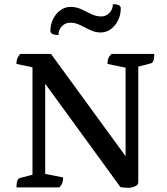

<svg xmlns="http://www.w3.org/2000/svg" viewBox="-20 -900 801 922"><path d="M600 2Q587 2 576 1Q565 0 558 -2L197 -498V-65L283 -48Q283 -33 279.5 -22Q276 -11 264 0H59Q59 -40 75 -45L136 -61V-577L59 -593Q59 -608 63 -619Q67 -630 77 -641H225L583 -150V-575L496 -593Q496 -608 500 -619Q504 -630 515 -641H721Q721 -600 705 -596L644 -580V-25Q644 -11 626.5 -4.5Q609 2 600 2ZM317 -791Q294 -791 277.5 -774.5Q261 -758 261 -732Q222 -732 222 -752Q222 -783 235.5 -809.5Q249 -836 271 -851.5Q293 -867 319 -867Q346 -867 370.5 -855.5Q395 -844 418.5 -832.5Q442 -821 466 -821Q489 -821 505.5 -838Q522 -855 522 -880Q560 -880 560 -860Q560 -829 547 -802.5Q534 -776 512 -760Q490 -744 463 -744Q437 -744 412.5 -756Q388 -768 365 -779.5Q342 -791 317 -791Z"/></svg>

Font: Petrona SemiBold
Style: Regular
Weight: 600
Designer: Ringo R. Seeber
Foundry: Ringo R. Seeber
Version: Version 2.001; ttfautohint (v1.8.3)